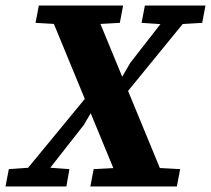

<svg xmlns="http://www.w3.org/2000/svg" viewBox="-38 -677 766 697"><path d="M-18 0 -6 -63 93 -70H120L214 -63L203 0ZM8 0 302 -357 359 -291H306L266 -223L91 0ZM91 -594 103 -657H409L397 -594L270 -587H213ZM290 0 302 -63 434 -70H490L616 -63L604 0ZM405 -320 352 -382H396L435 -449L597 -657H680ZM476 -594 488 -657H708L696 -594L594 -588H567ZM401 0 130 -657H299L570 0Z"/></svg>

Font: Source Serif 4
Style: Bold Italic
Weight: 700
Italic angle: -12°
Designer: Frank Grießhammer
Foundry: Adobe Systems Incorporated
Version: Version 4.004;hotconv 1.0.116;makeotfexe 2.5.65601